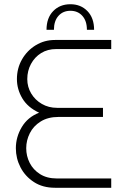

<svg xmlns="http://www.w3.org/2000/svg" viewBox="-20 -888 594 908"><path d="M240 0Q182 0 140.5 -27Q99 -54 77 -96.5Q55 -139 55 -187Q55 -240 83 -287Q111 -334 165 -355Q111 -380 85.5 -423Q60 -466 60 -514Q60 -565 84 -607Q108 -649 149 -674Q190 -699 240 -699H506V-656H246Q205 -656 174.5 -637Q144 -618 126.5 -585.5Q109 -553 109 -514Q109 -477 127.5 -446Q146 -415 178 -396.5Q210 -378 250 -378H467V-335H257Q207 -335 172.5 -313.5Q138 -292 121 -258Q104 -224 104 -187Q104 -150 120.5 -117.5Q137 -85 169.5 -64.5Q202 -44 249 -44H506V0ZM313 -868Q263 -868 231.5 -835.5Q200 -803 200 -747H235Q235 -789 256.5 -813Q278 -837 313 -837Q348 -837 369.5 -813Q391 -789 391 -747H425Q425 -803 393.5 -835.5Q362 -868 313 -868Z"/></svg>

Font: MuseoModerno ExtraLight
Style: Regular
Weight: 200
Designer: Pablo Cosgaya, Héctor Gatti, Marcela Romero, and the Authors of The MuseoModerno Project.
Foundry: Omnibus-Type Team
Version: Version 1.001